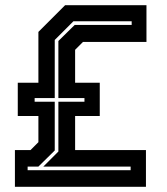

<svg xmlns="http://www.w3.org/2000/svg" viewBox="-20 -720 642 740"><path d="M37.5 0V-141.5H97.5L128 -172V-273H48.5V-401H128V-597L231 -700H544.5V-558.5H300L269.5 -528V-401H364.5V-273H269.5V-141.5H542.5V0ZM86.5 -64H483.5V-78H147L205 -136V-328H305.5V-342H205V-562L268 -624H487.5V-638H262.9L191 -566V-342H113.5V-328H191V-140L128 -78H86.5Z"/></svg>

Font: Tourney Thin
Style: Regular
Weight: 100
Designer: Tyler Finck
Foundry: Etcetera Type Co
Version: Version 1.015